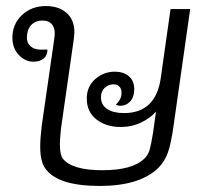

<svg xmlns="http://www.w3.org/2000/svg" viewBox="-20 -606 705 635"><path d="M609 -576 554 -190Q546 -132 535.5 -102Q525 -72 503 -50Q441 9 310 9Q169 9 129 -50Q113 -73 113 -121Q113 -148 118 -190L159 -474Q161 -490 161 -496Q161 -515 151 -526.5Q141 -538 121 -538Q96 -538 82.5 -522.5Q69 -507 69 -481Q69 -463 81.5 -452.5Q94 -442 113 -442H137Q137 -423 124.5 -412.5Q112 -402 90 -402Q63 -402 42 -424.5Q21 -447 21 -481Q21 -526 52.5 -556Q84 -586 132 -586Q174 -586 200 -563.5Q226 -541 226 -499Q226 -494 224 -476L182 -183Q178 -145 178 -130Q178 -94 188 -81Q219 -43 318 -43Q418 -43 457 -81Q470 -93 475 -111Q480 -129 486 -166L496 -237Q478 -216 447 -201Q416 -186 379 -186Q331 -186 299 -211Q267 -236 267 -280Q267 -320 295 -344.5Q323 -369 360 -369Q388 -369 406 -354Q424 -339 424 -311Q424 -285 410.5 -270.5Q397 -256 377 -256Q371 -256 363 -260Q382 -277 382 -299Q382 -312 375 -319.5Q368 -327 356 -327Q338 -327 326 -315.5Q314 -304 314 -284Q314 -259 334.5 -245.5Q355 -232 390 -232Q496 -232 512 -350L544 -576Z"/></svg>

Font: Krub
Style: Italic
Weight: 400
Italic angle: -8°
Designer: Ekaluck Peanpanawate
Foundry: Cadson Demak Co.,Ltd.
Version: Version 1.000; ttfautohint (v1.6)